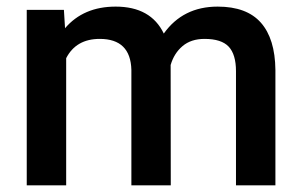

<svg xmlns="http://www.w3.org/2000/svg" viewBox="-20 -558 910 578"><path d="M172.4 -528.3 175.8 -473.1Q231.4 -538.1 328.1 -538.1Q434.1 -538.1 473.1 -457Q530.8 -538.1 635.3 -538.1Q722.7 -538.1 765.4 -489.7Q808.1 -441.4 809.1 -347.2V0H690.4V-343.8Q690.4 -394 668.5 -417.5Q646.5 -440.9 595.7 -440.9Q555.2 -440.9 529.5 -419.2Q503.9 -397.5 493.7 -362.3L494.1 0H375.5V-347.7Q373 -440.9 280.3 -440.9Q209 -440.9 179.2 -382.8V0H60.5V-528.3Z"/></svg>

Font: Vazir Medium FD-UI
Style: Medium-FD-UI
Weight: 500
Designer: Saber Rastikerdar
Foundry: Saber Rastikerdar
Version: Version 30.1.0